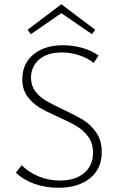

<svg xmlns="http://www.w3.org/2000/svg" viewBox="-20 -877 558 904"><path d="M125 -716 110 -737 269 -857 428 -737 413 -716 269 -815ZM276 -362Q336 -334 372 -312Q408 -290 433.5 -252.5Q459 -215 459 -161Q459 -82 403.5 -37.5Q348 7 255 7Q194 7 142 -11.5Q90 -30 55 -64L82 -99Q116 -65 163 -46Q210 -27 262 -27Q335 -27 376.5 -62.5Q418 -98 418 -158Q418 -202 396 -232.5Q374 -263 341.5 -282.5Q309 -302 255 -326Q199 -351 165 -371.5Q131 -392 108 -424.5Q85 -457 85 -504Q85 -577 137.5 -620.5Q190 -664 277 -664Q323 -664 367.5 -651.5Q412 -639 444 -615L421 -581Q392 -604 352.5 -617Q313 -630 271 -630Q202 -630 164 -596.5Q126 -563 126 -511Q126 -474 146 -447.5Q166 -421 195.5 -403.5Q225 -386 276 -362Z"/></svg>

Font: Ysabeau Infant Light
Style: Regular
Weight: 300
Designer: Christian Thalmann (Catharsis Fonts)
Version: Version 0.003